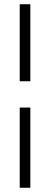

<svg xmlns="http://www.w3.org/2000/svg" viewBox="-20 -691 237 905"><path d="M73 -671H123V-308H73ZM73 -184H123V194H73Z"/></svg>

Font: Grenze Gotisch Light
Style: Regular
Weight: 300
Designer: Renata Polastri
Foundry: Omnibus-Type
Version: Version 1.001